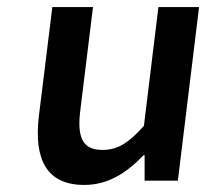

<svg xmlns="http://www.w3.org/2000/svg" viewBox="-20 -511 596 543"><path d="M90 -183C75 -59 113 12 218 12C285 12 337 -21 386 -72H389V0H483L543 -491H428L387 -155C344 -107 313 -87 270 -87C217 -87 197 -117 207 -198L243 -491H128Z"/></svg>

Font: Falling Sky
Style: Obl
Weight: 400
Designer: Paul D. Hunt
Foundry: Adobe Systems Incorporated
Version: Version 1.02